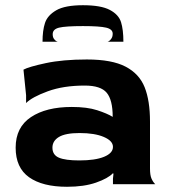

<svg xmlns="http://www.w3.org/2000/svg" viewBox="-20 -706 655 736"><path d="M575 0H413V-21L415 -40L413 -42Q394 -22 348 -6Q302 10 237 10Q143 10 91.5 -26.5Q40 -63 40 -140Q40 -218 98.5 -257Q157 -296 255 -296Q314 -296 352.5 -283.5Q391 -271 412 -258Q412 -323 389 -350.5Q366 -378 305 -378Q223 -378 163 -356Q103 -334 80 -311V-341L70 -439Q90 -450 155.5 -464Q221 -478 313 -478Q409 -478 461.5 -450.5Q514 -423 534.5 -371.5Q555 -320 555 -240V-60Q555 -35 560.5 -22Q566 -9 575 0ZM413 -143Q413 -166 378 -181Q343 -196 285 -196Q231 -196 206 -181Q181 -166 181 -140Q181 -112 206 -101.5Q231 -91 284 -91Q345 -91 379 -105Q413 -119 413 -143ZM412 -577Q412 -594 387 -600Q362 -606 298 -606Q231 -606 206.5 -600Q182 -594 182 -575Q182 -564 186.5 -557.5Q191 -551 195.5 -548.5Q200 -546 202 -546H143Q143 -589 152.5 -618Q162 -647 195.5 -666.5Q229 -686 298 -686Q367 -686 401 -668Q435 -650 444 -621Q453 -592 453 -546H392Q394 -546 398.5 -549Q403 -552 407.5 -559Q412 -566 412 -577Z"/></svg>

Font: Red Rose Bold
Style: Regular
Weight: 700
Designer: jaikishan Patel
Version: Version 1.000